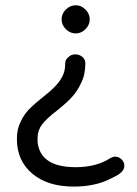

<svg xmlns="http://www.w3.org/2000/svg" viewBox="-20 -517 517 726"><path d="M266.6 -497.1Q245.1 -497.1 229 -481Q212.9 -464.8 212.9 -443.8Q212.9 -422.9 229 -406.7Q245.1 -390.6 266.1 -390.6Q287.1 -390.6 303.2 -406.7Q319.3 -422.9 319.3 -443.8Q319.3 -464.8 303.2 -481Q287.1 -497.1 266.6 -497.1ZM258.8 188.5Q334 188.5 388.7 163.1Q408.2 154.3 428.7 142.6Q450.2 127.9 450.2 109.4Q450.2 93.8 436.5 83Q430.7 78.1 425.8 77.1Q419.9 75.2 416 75.2Q406.2 75.2 393.6 83Q354.5 107.4 300.8 113.3Q284.2 115.2 266.6 115.2Q131.8 115.2 122.1 19.5Q122.1 11.7 122.1 3.9Q122.1 -23.4 138.7 -45.9Q155.3 -68.4 196.3 -99.6Q235.4 -130.9 253.9 -152.3Q273.4 -173.8 287.1 -204.1Q302.7 -234.4 302.7 -278.3Q302.7 -292 291.5 -301.8Q280.3 -311.5 264.6 -311.5Q248 -311.5 236.3 -298.8Q226.6 -290 226.6 -277.8Q226.6 -265.6 224.6 -253.9Q218.8 -220.7 184.6 -186.5Q167 -168.9 140.6 -148.4Q92.8 -110.4 76.2 -87.9Q65.4 -73.2 57.6 -55.7Q43.9 -29.3 43.9 8.8Q43.9 90.8 102.1 139.6Q160.2 188.5 258.8 188.5Z"/></svg>

Font: FakePearl
Style: Light
Weight: 350
Version: Version 1.2